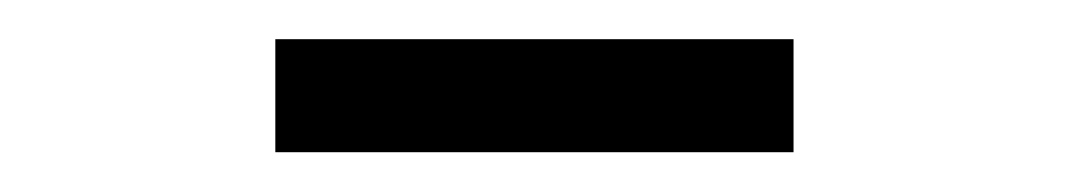

<svg xmlns="http://www.w3.org/2000/svg" viewBox="-20 -720 540 97"><path d="M119.1 -643.1V-700.2H380.9V-643.1Z"/></svg>

Font: Literata Light
Style: Regular
Weight: 300
Designer: Latin by Veronika Burian and Jose Scaglione. Greek by Irene Vlachou. Cyrillic by Vera Evstafieva.
Foundry: TypeTogether
Version: Version 3.021